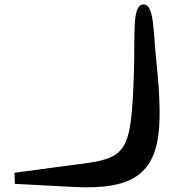

<svg xmlns="http://www.w3.org/2000/svg" viewBox="-20 -804 786 849"><path d="M44 -40 46 9 311 23C562 35 670 -32 684 -245C689 -325 683 -425 670 -547C657 -666 663 -791 611 -784C563 -778 578 -650 572 -476C559 -120 543 -103 304 -75Z"/></svg>

Font: Venom Sans
Style: Bd
Weight: 700
Version: Version 1.001